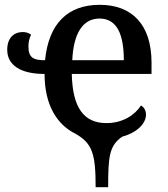

<svg xmlns="http://www.w3.org/2000/svg" viewBox="-20 -567 697 797"><path d="M377 210H429C429 85 433 37 488 0C548 -16 586 -54 586 -91C586 -110 576 -124 565 -129C541 -91 491 -56 422 -56C330 -56 281 -117 278 -260H609V-307C609 -466 527 -547 394 -547C261 -547 182 -469 167 -317C121 -317 98 -326 98 -374C98 -393 102 -408 109 -423C100 -430 88 -434 74 -434C41 -434 10 -413 10 -360C10 -297 65 -260 165 -260C165 -129 218 -49 293 -12C364 28 377 73 377 210ZM280 -317C285 -429 324 -490 393 -490C467 -490 494 -422 494 -317Z"/></svg>

Font: Noto Serif Thai Medium
Style: Regular
Weight: 500
Designer: Monotype Design Team
Foundry: Monotype Imaging Inc.
Version: Version 1.901;PS 001.901;hotconv 1.0.88;makeotf.lib2.5.64775